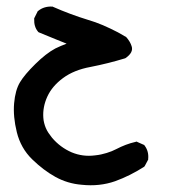

<svg xmlns="http://www.w3.org/2000/svg" viewBox="-20 -227 540 584"><path d="M228.5 335Q185.5 331.5 148.4 311Q112.3 291 78.1 257.8Q60.5 240.7 48.8 220Q37.1 199.2 31.2 175.3Q19.5 127.9 22.9 87.4Q26.4 46.9 41 22.9Q54.7 0 87.4 -32.2Q120.1 -64.5 148.4 -79.6Q156.2 -83.5 165 -87.2Q173.8 -90.8 182.6 -94.2Q167 -100.6 152.3 -106.4Q125 -117.7 98.6 -128.4L96.7 -129.4L95.2 -131.3Q83 -146 84 -169.4V-171.4L85 -173.3L93.8 -190.9L94.7 -192.9L96.7 -194.3Q113.8 -208 138.2 -207H140.1L141.6 -206.1Q193.8 -183.1 248 -166.5Q259.3 -163.1 270.5 -159.2Q281.7 -155.3 293 -150.4Q304.2 -145.5 315.7 -140.1Q327.1 -134.8 338.6 -128.7Q350.1 -122.6 361.3 -115.7L362.8 -115.2L363.8 -114.3Q376 -100.6 380.4 -86.4Q386.7 -67.4 361.8 -50.3L360.8 -49.8L359.4 -49.3Q308.1 -33.7 255.4 -23.4Q205.1 -14.2 171.9 10.3Q138.7 34.7 124 66.7Q109.4 98.6 111.8 131.3Q112.3 139.2 114.3 147Q116.2 154.8 119.4 162.4Q122.6 169.9 127.4 177.2Q132.3 184.6 138.2 191.9Q163.1 221.2 197.8 236.3Q231.9 250.5 269 245.6Q278.8 244.6 287.6 242.7Q296.4 240.7 304.4 238.3Q312.5 235.8 319.8 232.9Q327.1 230 333.5 226.6Q347.7 219.2 362.3 213.6Q377 208 392.1 204.6L395.5 203.6L398.4 205.1L416 212.9L418.5 213.9L419.9 215.8Q433.1 233.4 430.7 256.8V258.8L429.7 260.3L420.9 276.9L419.4 279.3L417.5 280.8Q397 293.9 375 304.9Q353 315.9 330.1 324.2Q282.7 340.8 228.5 335Z"/></svg>

Font: NaikaiFont
Style: Bold
Weight: 700
Version: Version 1.89